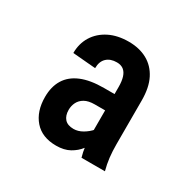

<svg xmlns="http://www.w3.org/2000/svg" viewBox="-97 -820 585 582"><g transform="rotate(30 195.5 -529.5)"><path d="M240.2 -420.4V-586.4Q240.2 -606.4 235.8 -620.4Q231.4 -634.3 222.2 -641.4Q212.9 -648.4 198.7 -648.4Q176.3 -648.4 163.1 -636Q149.9 -623.5 149.9 -600.1L69.8 -606.9Q69.8 -640.1 85.7 -665.8Q101.6 -691.4 130.6 -706.1Q159.7 -720.7 198.7 -720.7Q235.8 -720.7 263.4 -705.6Q291 -690.4 306.2 -660.6Q321.3 -630.9 321.3 -585.9V-432.6Q321.3 -408.7 323.7 -387.2Q326.2 -365.7 332 -344.2H250Q240.2 -377.4 240.2 -420.4ZM259.8 -561.5 260.3 -504.4H204.1Q182.1 -504.4 168.9 -496.8Q155.8 -489.3 149.7 -477.1Q143.6 -464.8 143.6 -450.7Q143.6 -430.7 153.8 -419.2Q164.1 -407.7 185.1 -407.7Q200.7 -407.7 216.3 -416.7Q231.9 -425.8 243.2 -439Q254.4 -452.1 254.4 -463.9L261.2 -406.7Q255.4 -391.1 243.2 -375Q231 -358.9 211.7 -348.1Q192.4 -337.4 164.6 -337.4Q115.2 -337.4 88.6 -367.9Q62 -398.4 62 -448.7Q62 -484.9 77.4 -510Q92.8 -535.2 124 -548.3Q155.3 -561.5 203.6 -561.5Z"/></g></svg>

Font: Roboto Condensed Black
Style: Regular
Weight: 900
Designer: Christian Robertson
Foundry: Google
Version: Version 3.008; 2023